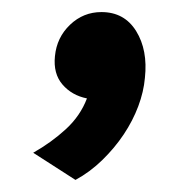

<svg xmlns="http://www.w3.org/2000/svg" viewBox="-20 -158 301 318"><path d="M148 -138Q186 -138 205.5 -106.5Q225 -75 220 -29Q218 -6 209 18Q200 42 185 64.5Q170 87 149.5 107Q129 127 105 140L35 95Q65 78 89 56Q113 34 124 5Q99 0 83.5 -18Q68 -36 71 -65Q74 -96 96 -117Q118 -138 148 -138Z"/></svg>

Font: Karla Tamil Inclined
Style: Bold
Weight: 700
Designer: Jonathan Pinhorn
Foundry: Jonathan Pinhorn
Version: Version 1.001